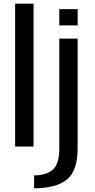

<svg xmlns="http://www.w3.org/2000/svg" viewBox="-20 -805 524 1055"><path d="M63.2 0H164.3V-785H63.2ZM167.3 229.7Q284.5 229.7 345.5 183.1Q406.6 136.6 406.6 9.1V-593H305.7V12.8Q305.7 96.8 269.7 127.7Q233.7 158.6 167.3 158.6ZM305.7 -754.8V-665.6H406.8V-754.8Z"/></svg>

Font: Anybody Thin
Style: Regular
Weight: 100
Designer: Tyler Finck
Foundry: Etcetera Type Company
Version: Version 1.114;gftools[0.9.25]